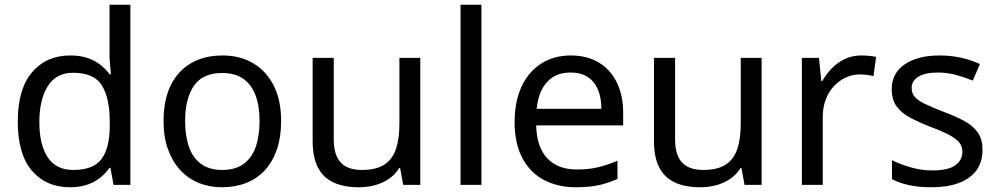

<svg xmlns="http://www.w3.org/2000/svg" viewBox="-20 -780 4210 810"><path d="M275 10Q175 10 115 -59.5Q55 -129 55 -267Q55 -405 115.5 -475.5Q176 -546 276 -546Q318 -546 349 -535.5Q380 -525 403 -507Q426 -489 442 -467H448Q447 -480 444.5 -505.5Q442 -531 442 -546V-760H530V0H459L446 -72H442Q426 -49 403 -30.5Q380 -12 348.5 -1Q317 10 275 10ZM289 -63Q374 -63 408.5 -109.5Q443 -156 443 -250V-266Q443 -366 410 -419.5Q377 -473 288 -473Q217 -473 181.5 -416.5Q146 -360 146 -265Q146 -169 181.5 -116Q217 -63 289 -63Z M1166 -269Q1166 -202 1148.5 -150.5Q1131 -99 1098.5 -63Q1066 -27 1019.5 -8.5Q973 10 916 10Q863 10 818 -8.5Q773 -27 740 -63Q707 -99 688.5 -150.5Q670 -202 670 -269Q670 -358 700 -419.5Q730 -481 786 -513.5Q842 -546 919 -546Q992 -546 1047.5 -513.5Q1103 -481 1134.5 -419.5Q1166 -358 1166 -269ZM761 -269Q761 -206 777.5 -159.5Q794 -113 829 -88Q864 -63 918 -63Q972 -63 1007 -88Q1042 -113 1058.5 -159.5Q1075 -206 1075 -269Q1075 -333 1058 -378Q1041 -423 1006.5 -447.5Q972 -472 917 -472Q835 -472 798 -418Q761 -364 761 -269Z M1753 -536V0H1681L1668 -71H1664Q1647 -43 1620 -25Q1593 -7 1561 1.5Q1529 10 1494 10Q1430 10 1386.5 -10.5Q1343 -31 1321 -74Q1299 -117 1299 -185V-536H1388V-191Q1388 -127 1417 -95Q1446 -63 1507 -63Q1567 -63 1601.5 -85.5Q1636 -108 1650.5 -151.5Q1665 -195 1665 -257V-536Z M2011 0H1923V-760H2011Z M2388 -546Q2457 -546 2506.5 -516Q2556 -486 2582.5 -431.5Q2609 -377 2609 -304V-251H2242Q2244 -160 2288.5 -112.5Q2333 -65 2413 -65Q2464 -65 2503.5 -74.5Q2543 -84 2585 -102V-25Q2544 -7 2504 1.5Q2464 10 2409 10Q2333 10 2274.5 -21Q2216 -52 2183.5 -113.5Q2151 -175 2151 -264Q2151 -352 2180.5 -415Q2210 -478 2263.5 -512Q2317 -546 2388 -546ZM2387 -474Q2324 -474 2287.5 -433.5Q2251 -393 2244 -321H2517Q2517 -367 2503 -401Q2489 -435 2460.5 -454.5Q2432 -474 2387 -474Z M3193 -536V0H3121L3108 -71H3104Q3087 -43 3060 -25Q3033 -7 3001 1.5Q2969 10 2934 10Q2870 10 2826.5 -10.5Q2783 -31 2761 -74Q2739 -117 2739 -185V-536H2828V-191Q2828 -127 2857 -95Q2886 -63 2947 -63Q3007 -63 3041.5 -85.5Q3076 -108 3090.5 -151.5Q3105 -195 3105 -257V-536Z M3613 -546Q3628 -546 3645.5 -544.5Q3663 -543 3676 -540L3665 -459Q3652 -462 3636.5 -464Q3621 -466 3607 -466Q3576 -466 3548 -453Q3520 -440 3498 -416.5Q3476 -393 3463.5 -360Q3451 -327 3451 -286V0H3363V-536H3435L3445 -438H3449Q3466 -468 3490 -492.5Q3514 -517 3545 -531.5Q3576 -546 3613 -546Z M4125 -148Q4125 -96 4099 -61Q4073 -26 4025 -8Q3977 10 3911 10Q3855 10 3814.5 1Q3774 -8 3743 -24V-104Q3775 -88 3820.5 -74.5Q3866 -61 3913 -61Q3980 -61 4010 -82.5Q4040 -104 4040 -140Q4040 -160 4029 -176Q4018 -192 3989.5 -208Q3961 -224 3908 -244Q3856 -264 3819 -284Q3782 -304 3762 -332Q3742 -360 3742 -404Q3742 -472 3797.5 -509Q3853 -546 3943 -546Q3992 -546 4034.5 -536.5Q4077 -527 4114 -510L4084 -440Q4050 -454 4013 -464Q3976 -474 3937 -474Q3883 -474 3854.5 -456.5Q3826 -439 3826 -409Q3826 -387 3839 -371.5Q3852 -356 3882.5 -341.5Q3913 -327 3964 -307Q4015 -288 4051 -268Q4087 -248 4106 -219.5Q4125 -191 4125 -148Z"/></svg>

Font: Noto Sans Thai
Style: Regular
Weight: 400
Designer: Monotype Design Team
Foundry: Monotype Imaging Inc.
Version: Version 2.001